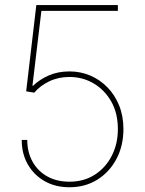

<svg xmlns="http://www.w3.org/2000/svg" viewBox="-20 -748 587 777"><path d="M261.2 9.8Q204.1 9.8 160.6 -14.9Q117.2 -39.6 92.5 -82.8Q67.9 -126 67.9 -181.6H90.3Q90.3 -132.3 111.6 -94Q132.8 -55.7 171.1 -34.2Q209.5 -12.7 261.2 -12.7Q319.3 -12.7 363.3 -40.8Q407.2 -68.8 432.1 -117.2Q457 -165.5 457 -225.6Q457 -290 430.2 -337.2Q403.3 -384.3 358.9 -410.4Q314.5 -436.5 261.2 -436.5Q216.3 -436.5 179.4 -418.9Q142.6 -401.4 118.7 -373L85.9 -378.4L127 -727.5H457V-704.1H147.5L111.3 -400.9H113.8Q140.6 -426.8 177.7 -442.9Q214.8 -459 261.2 -459Q305.7 -459 345 -442.4Q384.3 -425.8 414.6 -394.8Q444.8 -363.8 462.2 -321Q479.5 -278.3 479.5 -225.6Q479.5 -158.2 451.4 -105Q423.3 -51.8 374 -21Q324.7 9.8 261.2 9.8Z"/></svg>

Font: Inter 16pt Thin
Style: Regular
Weight: 250
Version: Version 4.001;git-66647c0bb